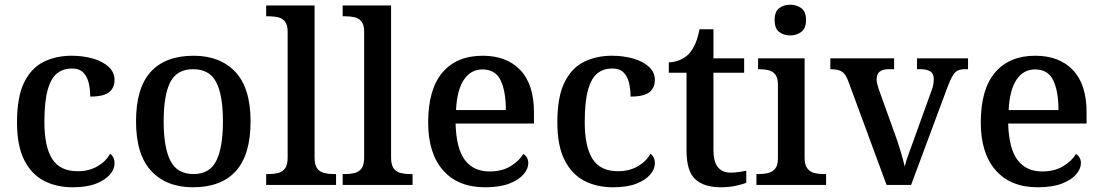

<svg xmlns="http://www.w3.org/2000/svg" viewBox="-20 -783 4668 813"><path d="M287 10Q219 10 166 -17.5Q113 -45 82.5 -105.5Q52 -166 52 -265Q52 -373 82.5 -434.5Q113 -496 165.5 -521.5Q218 -547 283 -547Q332 -547 373.5 -535Q415 -523 440 -500Q465 -477 465 -444Q465 -422 454.5 -406Q444 -390 422 -382Q400 -374 362 -374Q362 -407 355 -434Q348 -461 331.5 -477Q315 -493 284 -493Q249 -493 223 -473.5Q197 -454 182.5 -404.5Q168 -355 168 -266Q168 -162 201 -110Q234 -58 309 -58Q357 -58 393 -79Q429 -100 446 -132Q455 -126 460 -115.5Q465 -105 465 -91Q465 -67 445.5 -44Q426 -21 387 -5.5Q348 10 287 10Z M797 10Q685 10 620.5 -59Q556 -128 556 -269Q556 -410 618 -478.5Q680 -547 800 -547Q912 -547 976.5 -478.5Q1041 -410 1041 -269Q1041 -128 979 -59Q917 10 797 10ZM799 -46Q868 -46 896 -102.5Q924 -159 924 -269Q924 -380 895.5 -435Q867 -490 798 -490Q729 -490 701 -435Q673 -380 673 -269Q673 -159 701.5 -102.5Q730 -46 799 -46Z M1107 0V-46H1120Q1140 -46 1158 -50.5Q1176 -55 1187 -70Q1198 -85 1198 -115V-649Q1198 -678 1186.5 -692Q1175 -706 1157 -710Q1139 -714 1120 -714H1107V-760H1312V-115Q1312 -85 1323 -70Q1334 -55 1352.5 -50.5Q1371 -46 1390 -46H1403V0Z M1431 0V-46H1444Q1464 -46 1482 -50.5Q1500 -55 1511 -70Q1522 -85 1522 -115V-649Q1522 -678 1510.5 -692Q1499 -706 1481 -710Q1463 -714 1444 -714H1431V-760H1636V-115Q1636 -85 1647 -70Q1658 -55 1676.5 -50.5Q1695 -46 1714 -46H1727V0Z M2034 10Q1919 10 1856 -62Q1793 -134 1793 -264Q1793 -405 1853.5 -476Q1914 -547 2024 -547Q2125 -547 2183 -486.5Q2241 -426 2241 -307V-260H1909Q1912 -154 1948.5 -105.5Q1985 -57 2053 -57Q2105 -57 2141.5 -79Q2178 -101 2196 -131Q2205 -126 2211 -116Q2217 -106 2217 -92Q2217 -69 2197.5 -45.5Q2178 -22 2137.5 -6Q2097 10 2034 10ZM2122 -317Q2122 -396 2100 -442.5Q2078 -489 2023 -489Q1973 -489 1944 -445Q1915 -401 1911 -317Z M2575 10Q2507 10 2454 -17.5Q2401 -45 2370.5 -105.5Q2340 -166 2340 -265Q2340 -373 2370.5 -434.5Q2401 -496 2453.5 -521.5Q2506 -547 2571 -547Q2620 -547 2661.5 -535Q2703 -523 2728 -500Q2753 -477 2753 -444Q2753 -422 2742.5 -406Q2732 -390 2710 -382Q2688 -374 2650 -374Q2650 -407 2643 -434Q2636 -461 2619.5 -477Q2603 -493 2572 -493Q2537 -493 2511 -473.5Q2485 -454 2470.5 -404.5Q2456 -355 2456 -266Q2456 -162 2489 -110Q2522 -58 2597 -58Q2645 -58 2681 -79Q2717 -100 2734 -132Q2743 -126 2748 -115.5Q2753 -105 2753 -91Q2753 -67 2733.5 -44Q2714 -21 2675 -5.5Q2636 10 2575 10Z M3033 10Q2960 10 2923.5 -24.5Q2887 -59 2887 -146V-475H2812V-519Q2834 -519 2857.5 -528.5Q2881 -538 2896 -554Q2913 -572 2924 -597.5Q2935 -623 2942 -659H3001V-536H3131V-475H3001V-147Q3001 -98 3020 -75Q3039 -52 3073 -52Q3092 -52 3108 -54.5Q3124 -57 3140 -60V-9Q3126 -3 3096.5 3.5Q3067 10 3033 10Z M3183 0V-46H3196Q3215 -46 3233 -50.5Q3251 -55 3262.5 -69Q3274 -83 3274 -112V-425Q3274 -454 3262.5 -468Q3251 -482 3233 -486Q3215 -490 3196 -490H3190V-536H3387V-115Q3387 -85 3398.5 -70Q3410 -55 3428 -50.5Q3446 -46 3466 -46H3478V0ZM3326 -633Q3298 -633 3279 -648Q3260 -663 3260 -698Q3260 -734 3279.5 -748.5Q3299 -763 3326 -763Q3353 -763 3373 -748.5Q3393 -734 3393 -698Q3393 -663 3373 -648Q3353 -633 3326 -633Z M3572 -439Q3561 -470 3544.5 -480Q3528 -490 3496 -490V-536H3766V-490H3743Q3692 -490 3692 -448Q3692 -438 3694.5 -428Q3697 -418 3700 -408L3768 -219Q3781 -184 3793 -144Q3805 -104 3811 -78Q3816 -100 3829.5 -136.5Q3843 -173 3854 -204L3925 -401Q3930 -414 3932 -426Q3934 -438 3934 -448Q3934 -471 3919.5 -480.5Q3905 -490 3877 -490H3863V-536H4079V-490H4064Q4038 -490 4024 -476Q4010 -462 3992 -414L3838 0H3734Z M4374 10Q4259 10 4196 -62Q4133 -134 4133 -264Q4133 -405 4193.5 -476Q4254 -547 4364 -547Q4465 -547 4523 -486.5Q4581 -426 4581 -307V-260H4249Q4252 -154 4288.5 -105.5Q4325 -57 4393 -57Q4445 -57 4481.5 -79Q4518 -101 4536 -131Q4545 -126 4551 -116Q4557 -106 4557 -92Q4557 -69 4537.5 -45.5Q4518 -22 4477.5 -6Q4437 10 4374 10ZM4462 -317Q4462 -396 4440 -442.5Q4418 -489 4363 -489Q4313 -489 4284 -445Q4255 -401 4251 -317Z"/></svg>

Font: Noto Naskh Arabic Medium
Style: Regular
Weight: 500
Designer: Monotype Design Team, David Williams, Mohamad Dakak and Nizar Qandah
Foundry: Monotype Imaging Inc.
Version: Version 2.016